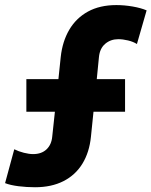

<svg xmlns="http://www.w3.org/2000/svg" viewBox="-40 -748 611 775"><path d="M-19.5 -8.8 17.6 -145.5Q35.2 -136.7 56.4 -131.3Q77.6 -126 93.8 -126Q127.4 -126 147.7 -145Q168 -164.1 170.9 -197.3L181.6 -296.9H66.4V-428.7H195.8L205.1 -517.6Q211.9 -580.6 239.5 -627.7Q267.1 -674.8 314.9 -701.2Q362.8 -727.5 429.7 -727.5Q461.9 -727.5 495.6 -721.7Q529.3 -715.8 551.8 -706.1L512.7 -570.3Q498 -579.6 477.1 -584.7Q456.1 -589.8 437.5 -589.8Q406.7 -589.8 384.8 -571.3Q362.8 -552.7 359.4 -517.6L350.6 -428.7H464.8V-296.9H337.4L327.1 -196.3Q320.8 -133.3 292.7 -87.4Q264.6 -41.5 216.1 -16.8Q167.5 7.8 101.6 7.8Q67.9 7.8 34.7 3.7Q1.5 -0.5 -19.5 -8.8Z"/></svg>

Font: Reddit Sans Strawberry ExBold
Style: Regular
Weight: 800
Designer: Stephen Hutchings
Foundry: Reddit
Version: Version 1.013